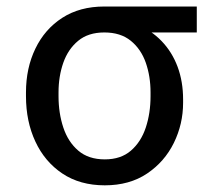

<svg xmlns="http://www.w3.org/2000/svg" viewBox="-20 -548 671 578"><path d="M58.2 -258.5V-269.9Q58.2 -343 86.5 -401.6Q114.7 -460.2 167.4 -494.3Q220.2 -528.4 294 -528.4Q309.7 -527 322.8 -517.8Q335.9 -508.5 351.9 -496.4Q367.9 -484.4 392 -474.4Q435.4 -456.7 466.6 -424.2Q497.9 -391.7 514.6 -347.1Q531.2 -302.6 531.2 -248.6V-238.6Q531.2 -174.7 503.4 -117.9Q475.5 -61.1 422.8 -25.6Q370 9.9 295.5 9.9Q220.9 9.9 167.8 -25.6Q114.7 -61.1 86.5 -121.8Q58.2 -182.5 58.2 -258.5ZM156.2 -269.9V-258.5Q156.2 -207.4 170.6 -164.1Q185 -120.7 215.7 -94.5Q246.4 -68.2 295.5 -68.2Q343.8 -68.2 374.1 -94.5Q404.5 -120.7 418.9 -164.1Q433.2 -207.4 433.2 -258.5V-269.9Q433.2 -318.2 418.9 -359.2Q404.5 -400.2 373.8 -425.2Q343 -450.3 294 -450.3Q245.7 -450.3 215.4 -425.2Q185 -400.2 170.6 -359.2Q156.2 -318.2 156.2 -269.9ZM572.4 -528.4V-450.3H294V-528.4Z"/></svg>

Font: InterMG
Style: Regular
Weight: 400
Designer: Rasmus Andersson
Foundry: rsms
Version: Version 3.019;December 26, 2023;FontCreator 15.0.0.2955 64-b